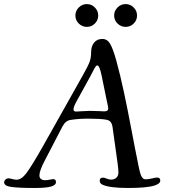

<svg xmlns="http://www.w3.org/2000/svg" viewBox="-35 -914 826 941"><path d="M541 -798.6Q524.4 -814.9 524.4 -837.9Q524.4 -860.8 541 -877.4Q557.6 -894 580.6 -894Q603.5 -894 620.1 -877.4Q636.7 -860.8 636.7 -837.9Q636.7 -814.9 620.1 -798.6Q603.5 -782.2 580.6 -782.2Q557.6 -782.2 541 -798.6ZM351.1 -798.6Q334.5 -814.9 334.5 -837.9Q334.5 -860.8 351.1 -877.4Q367.7 -894 390.6 -894Q413.6 -894 429.9 -877.4Q446.3 -860.8 446.3 -837.9Q446.3 -814.9 429.9 -798.6Q413.6 -782.2 390.6 -782.2Q367.7 -782.2 351.1 -798.6ZM271 -293.9 184.1 -126.5Q158.2 -77.1 158.2 -54.7Q158.2 -42.5 166 -36.6Q173.8 -30.8 184.6 -30.8Q196.3 -30.8 209 -33.4Q221.7 -36.1 224.6 -36.1Q239.3 -36.1 239.3 -22Q239.3 -5.9 213.6 0.7Q188 7.3 135.7 7.3Q55.2 7.3 20.3 2.2Q-14.6 -2.9 -14.6 -19.5Q-14.6 -28.3 -8.1 -34.2Q-1.5 -40 7.3 -40Q12.7 -40 25.1 -36.6Q37.6 -33.2 46.4 -33.2Q69.8 -33.2 94.2 -65.2Q118.7 -97.2 177.7 -201.2L372.6 -547.9Q397.5 -592.3 404.5 -612.1Q411.6 -631.8 411.6 -657.7Q411.6 -688 426.5 -705.6Q441.4 -723.1 466.3 -723.1Q490.7 -723.1 504.6 -699.5Q518.6 -675.8 534.7 -618.2Q554.7 -545.4 572.5 -461.9Q590.3 -378.4 609.4 -277.3Q628.4 -176.3 639.6 -123Q640.6 -117.7 642.3 -108.6Q644 -99.6 645.3 -94.2Q646.5 -88.9 648.2 -81.1Q649.9 -73.2 651.4 -68.4Q652.8 -63.5 654.8 -57.6Q656.7 -51.8 659.2 -48.1Q661.6 -44.4 664.3 -41.3Q667 -38.1 670.7 -36.6Q674.3 -35.2 678.2 -35.2Q693.4 -35.2 710.4 -39.6Q727.5 -43.9 734.9 -43.9Q750.5 -43.9 750.5 -28.8Q750.5 -13.7 722.7 -4.9Q685.5 7.3 593.3 7.3Q503.4 7.3 468.3 -8.3Q453.6 -14.6 453.6 -28.8Q453.6 -43.5 470.2 -43.5Q476.1 -43.5 487.8 -38.6Q499.5 -33.7 509.3 -33.7Q525.4 -33.7 535.4 -43.2Q545.4 -52.7 545.4 -67.9Q545.4 -82.5 541.5 -112.8L516.6 -291Q514.2 -307.6 506.8 -316.4Q499.5 -325.2 484.4 -327.6Q455.1 -332.5 397.5 -332.5Q349.6 -332.5 310.5 -326.2Q285.6 -322.3 271 -293.9ZM406.7 -370.6Q430.2 -370.6 450 -369.4Q469.7 -368.2 476.6 -368.2Q495.6 -368.2 495.6 -383.3Q495.6 -389.2 488.3 -420.4L463.4 -542Q453.1 -593.3 441.9 -593.3Q437.5 -593.3 432.9 -586.7Q428.2 -580.1 419.4 -562.5Q410.6 -544.9 407.2 -539.1L338.4 -414.1Q325.2 -389.6 325.2 -377.9Q325.2 -367.2 338.9 -367.2Q340.3 -367.2 366 -368.9Q391.6 -370.6 406.7 -370.6Z"/></svg>

Font: Cooper*
Style: Italic
Weight: 400
Italic angle: -7°
Designer: Owen Earl
Foundry: indestructible type*
Version: Version 0.001